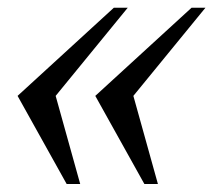

<svg xmlns="http://www.w3.org/2000/svg" viewBox="-20 -500 540 485"><path d="M120.6 -257.8 182.6 -35.2H148.4L24.4 -257.8L267.6 -480.5H302.7ZM316.9 -257.8 378.9 -35.2H344.7L220.7 -257.8L463.9 -480.5H499Z"/></svg>

Font: Arian AMU Serif
Style: Italic
Weight: 400
Italic angle: -15°
Designer: Ruben Hakobyan (Tarumian)
Foundry: Ruben Hakobyan (Tarumian)
Version: Version 1.002